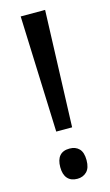

<svg xmlns="http://www.w3.org/2000/svg" viewBox="-114 -757 465 809"><g transform="rotate(-15 118.5 -352.5)"><path d="M153.3 -206.5H84L64.9 -713.9H171.4ZM61.5 -57.1Q61.5 -89.4 75.9 -106.2Q90.3 -123 119.1 -123Q145.5 -123 160.9 -107.2Q176.3 -91.3 176.3 -57.1Q176.3 -23.4 160.2 -7.3Q144 8.8 119.1 8.8Q91.3 8.8 76.4 -8.1Q61.5 -24.9 61.5 -57.1Z"/></g></svg>

Font: Open Sans Condensed Medium
Style: Regular
Weight: 500
Width: 3
Designer: Monotype Design Team
Foundry: Monotype Imaging Inc.
Version: Version 3.000